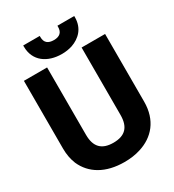

<svg xmlns="http://www.w3.org/2000/svg" viewBox="-213 -1017 1041 1147"><g transform="rotate(-30 308.0 -443.0)"><path d="M26 -244C26 -203 33 -167 46 -135C86 -44 175 10 305 10C345 10 382 5 416 -6C516 -37 586 -116 586 -244V-711H424V-246C424 -163 386 -123 305 -123C225 -123 186 -163 186 -246V-711H26ZM128 -888C128 -788 205 -736 304 -736C330 -736 354 -740 376 -747C433 -767 480 -811 480 -888V-896H364V-888C364 -851 344 -832 304 -832C264 -832 242 -849 242 -888V-896H128Z"/></g></svg>

Font: Asimov Pro
Style: Blk
Weight: 900
Designer: Google
Version: Version 2.000980; 2014